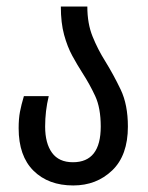

<svg xmlns="http://www.w3.org/2000/svg" viewBox="-20 -557 453 587"><path d="M204 10Q128 10 82.5 -35Q37 -80 37 -165Q37 -194 41 -215Q45 -236 53 -263H129Q118 -218 118 -170Q118 -119 139 -90Q160 -61 203 -61Q288 -61 288 -170Q288 -227 271 -263.5Q254 -300 232 -334Q216 -359 201 -386.5Q186 -414 176 -450.5Q166 -487 166 -537H247Q247 -485 263 -445.5Q279 -406 301 -371Q327 -329 349 -283Q371 -237 371 -170Q371 -82 323 -36Q275 10 204 10Z"/></svg>

Font: Noto Sans Georgian ExtraCondensed
Style: Regular
Weight: 400
Width: 2
Designer: Monotype Design Team, Akaki Razmadze
Foundry: Google LLC
Version: Version 2.005; ttfautohint (v1.8.4.7-5d5b)